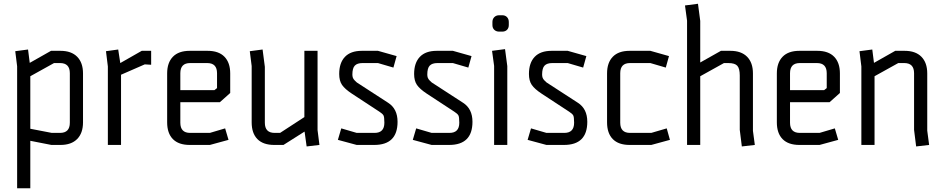

<svg xmlns="http://www.w3.org/2000/svg" viewBox="-20 -770 5017 1020"><path d="M71 -418 61 -498 129 -507 138 -436 251 -500H301Q359 -500 390 -468.5Q421 -437 421 -380V-120Q421 -63 390 -31.5Q359 0 301 0H253L141 -22V230H71ZM267 -435 141 -365V-86L255 -64H299Q351 -64 351 -118V-381Q351 -435 299 -435Z M783 -500V-426L749 -428L623 -373V0H553V-417L543 -498L608 -507L619 -435L733 -500Z M988 0Q929 0 898.5 -31Q868 -62 868 -120V-380Q868 -437 898.5 -468.5Q929 -500 988 -500H1083Q1142 -500 1172.5 -468.5Q1203 -437 1203 -380V-276L1148 -227H938V-118Q938 -64 990 -64H1095L1176 -88L1194 -27L1095 0ZM938 -381V-291H1119L1133 -302V-381Q1133 -435 1081 -435H990Q938 -435 938 -381Z M1317 -419 1307 -498 1375 -507 1387 -415V-118Q1387 -64 1439 -64H1468L1597 -148V-500H1667V-79L1677 0L1609 8L1598 -71L1486 0H1437Q1378 0 1347.5 -31Q1317 -62 1317 -120Z M1988 -435H1906Q1878 -435 1865 -421.5Q1852 -408 1852 -374Q1852 -365 1854.5 -357.5Q1857 -350 1864.5 -342.5Q1872 -335 1875.5 -332Q1879 -329 2042 -224Q2092 -192 2092 -123Q2092 0 1968 0H1875L1775 -27L1793 -88L1875 -64H1970Q2022 -64 2022 -118Q2022 -149 2017 -157.5Q2012 -166 1995 -177L1850 -272Q1812 -297 1797 -319Q1782 -341 1782 -377Q1782 -436 1812.5 -468Q1843 -500 1902 -500H1988L2087 -472L2070 -411Z M2386 -435H2304Q2276 -435 2263 -421.5Q2250 -408 2250 -374Q2250 -365 2252.5 -357.5Q2255 -350 2262.5 -342.5Q2270 -335 2273.5 -332Q2277 -329 2440 -224Q2490 -192 2490 -123Q2490 0 2366 0H2273L2173 -27L2191 -88L2273 -64H2368Q2420 -64 2420 -118Q2420 -149 2415 -157.5Q2410 -166 2393 -177L2248 -272Q2210 -297 2195 -319Q2180 -341 2180 -377Q2180 -436 2210.5 -468Q2241 -500 2300 -500H2386L2485 -472L2468 -411Z M2605 0V-420L2594 -500L2663 -509L2675 -419V0ZM2648 -602H2632Q2616 -602 2606 -611.5Q2596 -621 2596 -637V-653Q2596 -669 2606 -679Q2616 -689 2632 -689H2648Q2664 -689 2673.5 -679Q2683 -669 2683 -653V-637Q2683 -621 2673.5 -611.5Q2664 -602 2648 -602Z M2996 -435H2914Q2886 -435 2873 -421.5Q2860 -408 2860 -374Q2860 -365 2862.5 -357.5Q2865 -350 2872.5 -342.5Q2880 -335 2883.5 -332Q2887 -329 3050 -224Q3100 -192 3100 -123Q3100 0 2976 0H2883L2783 -27L2801 -88L2883 -64H2978Q3030 -64 3030 -118Q3030 -149 3025 -157.5Q3020 -166 3003 -177L2858 -272Q2820 -297 2805 -319Q2790 -341 2790 -377Q2790 -436 2820.5 -468Q2851 -500 2910 -500H2996L3095 -472L3078 -411Z M3325 -500H3435L3534 -472L3517 -411L3435 -435H3327Q3275 -435 3275 -381V-118Q3275 -64 3327 -64H3440L3522 -88L3539 -27L3440 0H3325Q3266 0 3235.5 -31Q3205 -62 3205 -120V-380Q3205 -437 3235.5 -468.5Q3266 -500 3325 -500Z M3980 -75 3990 0 3921 8 3910 -80V-369Q3910 -406 3897 -420.5Q3884 -435 3849 -435H3826L3700 -365V0H3630V-660L3619 -741L3688 -750L3700 -659V-438L3810 -500H3860Q3918 -500 3949 -468.5Q3980 -437 3980 -380Z M4227 0Q4168 0 4137.5 -31Q4107 -62 4107 -120V-380Q4107 -437 4137.5 -468.5Q4168 -500 4227 -500H4322Q4381 -500 4411.5 -468.5Q4442 -437 4442 -380V-276L4387 -227H4177V-118Q4177 -64 4229 -64H4334L4415 -88L4433 -27L4334 0ZM4177 -381V-291H4358L4372 -302V-381Q4372 -435 4320 -435H4229Q4177 -435 4177 -381Z M4906 -76 4916 0 4847 8 4836 -80V-381Q4836 -435 4784 -435H4752L4626 -365V0H4556V-417L4546 -498L4614 -507L4623 -436L4736 -500H4786Q4844 -500 4875 -468.5Q4906 -437 4906 -380Z"/></svg>

Font: Strong
Style: Regular
Weight: 400
Designer: Roman Shchyukin (Gaslight Type Foundry)
Foundry: Cyreal (www.cyreal.org)
Version: Version 1.001